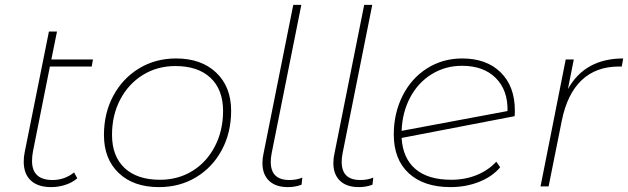

<svg xmlns="http://www.w3.org/2000/svg" viewBox="-20 -762 2568 785"><path d="M115 -144Q111 -124 111 -104Q111 -26 195 -26Q244 -26 283 -57L296 -33Q275 -15 246.5 -6Q218 3 189 3Q135 3 106 -24Q77 -51 77 -101Q77 -121 81 -140L180 -633H213L190 -519H360L355 -490H184Z M405 -210Q405 -299 443 -370Q481 -441 548 -482Q615 -523 700 -523Q803 -523 864 -465Q925 -407 925 -309Q925 -220 887 -149Q849 -78 782 -37.5Q715 3 630 3Q526 3 465.5 -54.5Q405 -112 405 -210ZM892 -308Q892 -396 840.5 -444Q789 -492 697 -492Q623 -492 564 -455.5Q505 -419 471.5 -355Q438 -291 438 -211Q438 -123 489.5 -75Q541 -27 634 -27Q708 -27 766.5 -63Q825 -99 858.5 -163.5Q892 -228 892 -308Z M1053 -95Q1053 -115 1057 -132L1179 -742H1212L1091 -137Q1087 -118 1087 -100Q1087 -26 1163 -26Q1194 -26 1216 -36L1213 -7Q1188 3 1157 3Q1107 3 1080 -23Q1053 -49 1053 -95Z M1343 -95Q1343 -115 1347 -132L1469 -742H1502L1381 -137Q1377 -118 1377 -100Q1377 -26 1453 -26Q1484 -26 1506 -36L1503 -7Q1478 3 1447 3Q1397 3 1370 -23Q1343 -49 1343 -95Z M2085 -310Q2085 -295 2084 -287L1622 -198Q1627 -115 1678.5 -71Q1730 -27 1825 -27Q1882 -27 1929.5 -46.5Q1977 -66 2009 -101L2025 -78Q1993 -40 1939 -18.5Q1885 3 1822 3Q1713 3 1651.5 -53.5Q1590 -110 1590 -212Q1590 -299 1626 -370.5Q1662 -442 1726 -482.5Q1790 -523 1870 -523Q1969 -523 2027 -466Q2085 -409 2085 -310ZM1622 -227 2055 -308Q2057 -393 2007 -443Q1957 -493 1869 -493Q1801 -493 1745.5 -459Q1690 -425 1657.5 -364.5Q1625 -304 1622 -227Z M2528 -523 2522 -490H2510Q2417 -490 2358 -434Q2299 -378 2277 -269L2223 0H2190L2293 -519H2326L2302 -398Q2372 -523 2528 -523Z"/></svg>

Font: Montserrat Alternates ExLight
Style: Italic
Weight: 275
Italic angle: -11.3°
Designer: Julieta Ulanovsky
Foundry: Julieta Ulanovsky
Version: Version 7.200